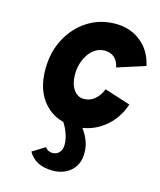

<svg xmlns="http://www.w3.org/2000/svg" viewBox="-115 -606 780 936"><g transform="rotate(15 275.0 -137.5)"><path d="M288 12Q192 12 135 -50.8Q78 -113.5 78 -220Q78 -306.5 114 -375Q150 -443.5 212.2 -483.2Q274.5 -523 353 -523Q428 -523 481.5 -479.5Q535 -436 550 -363L409 -318Q402.5 -350.5 383.2 -366.8Q364 -383 334 -383Q303.5 -383 278.5 -362.8Q253.5 -342.5 238.8 -308.5Q224 -274.5 224 -233Q224 -186.5 244 -157.8Q264 -129 296 -129Q326 -129 349.8 -148.2Q373.5 -167.5 387 -202L518 -160Q492 -81.5 429.8 -34.8Q367.5 12 288 12ZM239 248Q152 248 116 185L179 146Q188 157 197.5 161Q207 165 216 165Q238 165 251 150.2Q264 135.5 264 110Q264 81.5 251.5 49.2Q239 17 220 -7H313Q339.5 23 353.8 56.2Q368 89.5 368 124Q368 182.5 331.8 215.2Q295.5 248 239 248Z"/></g></svg>

Font: Overpass Black
Style: Italic
Weight: 900
Italic angle: -10°
Designer: Delve Withrington, Dave Bailey, Thomas Jockin
Foundry: Delve Fonts LLC
Version: Version 4.000